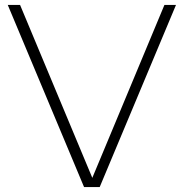

<svg xmlns="http://www.w3.org/2000/svg" viewBox="-20 -760 746 780"><path d="M648 -740H695L385 0H321.5L11.5 -740H61.5L355 -37.5Z"/></svg>

Font: Encode Sans Expanded ExtraLight
Style: Regular
Weight: 275
Width: 7
Designer: Multiple Designers
Foundry: Impallari Type
Version: Version 2.000